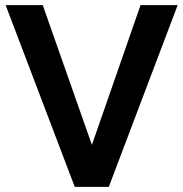

<svg xmlns="http://www.w3.org/2000/svg" viewBox="-20 -730 716 750"><path d="M147 -710 339 -164 529 -710H674L405 0H272L2 -710Z"/></svg>

Font: YasnoRaleway
Style: Bold
Weight: 700
Designer: Matt McInerney, Pablo Impallari, Rodrigo Fuenzalida
Foundry: Matt McInerney, Pablo Impallari, Rodrigo Fuenzalida
Version: Version 4.026